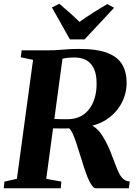

<svg xmlns="http://www.w3.org/2000/svg" viewBox="-29 -1014 746 1034"><path d="M-9 0 -5 -36 62 -51 149 -691.5 83 -705.5 87.5 -743H231.5Q262 -743 286.5 -745Q311 -747 337.2 -748.8Q363.5 -750.5 398.5 -750.5Q495 -750.5 550.5 -728.5Q606 -706.5 629.5 -665.8Q653 -625 653 -568.5Q653 -508.5 624.2 -455.8Q595.5 -403 541.5 -368.5Q487.5 -334 410.5 -328L439.5 -344Q464.5 -343.5 485.5 -325.8Q506.5 -308 523.8 -280.8Q541 -253.5 554 -224.5Q567 -195.5 575.5 -172Q586.5 -144 595.5 -120Q604.5 -96 614.2 -77.5Q624 -59 637.2 -48.5Q650.5 -38 669.5 -37L665 0H488Q477 0 465.5 -15.8Q454 -31.5 443.5 -57.2Q433 -83 423.5 -112.5Q412.5 -146 402.2 -180Q392 -214 382 -244Q372 -274 362.2 -295Q352.5 -316 343 -323Q336.5 -322.5 324.5 -322.2Q312.5 -322 298.5 -322.2Q284.5 -322.5 271.2 -322.5Q258 -322.5 248 -322.5L254 -373.5Q261.5 -373.5 273.5 -373Q285.5 -372.5 298.5 -372.2Q311.5 -372 322.5 -372Q333.5 -372 339 -372Q378.5 -373 407.5 -388.8Q436.5 -404.5 455.5 -432Q474.5 -459.5 483.5 -495.5Q492.5 -531.5 491 -572.5Q490 -635 460.2 -669.8Q430.5 -704.5 370 -704.5Q359.5 -704.5 345 -703.5Q330.5 -702.5 315.8 -699.8Q301 -697 290.5 -692L311 -723.5L220 -51L301.5 -36L298 0ZM347.5 -802 250.5 -974 290.5 -993.5Q319 -969.5 346.8 -945Q374.5 -920.5 399 -896Q434.5 -921.5 472.8 -945.8Q511 -970 549 -992L585.5 -972L426.5 -802Z"/></svg>

Font: Merriweather 72pt ExtraBold
Style: Italic
Weight: 800
Italic angle: -7.8°
Version: Version 2.101